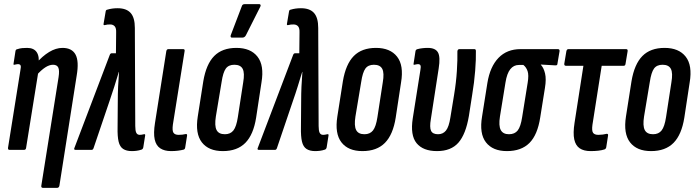

<svg xmlns="http://www.w3.org/2000/svg" viewBox="-20 -729 3385 934"><path d="M190 185Q179 185 181 174L265 -354Q270 -387 263.5 -400.5Q257 -414 238 -414Q220 -414 200 -401Q180 -388 158 -363L155 -420Q186 -456 219 -476Q252 -496 284 -496Q330 -496 347.5 -463.5Q365 -431 353 -361L269 174Q267 185 257 185ZM26 0Q18 0 19 -10L79 -386Q83 -405 80 -411Q77 -417 67 -417Q63 -417 59 -416Q55 -415 50 -414Q44 -413 46 -420L55 -479Q56 -485 58 -487Q60 -489 65 -490Q77 -494 88.5 -495Q100 -496 112 -496Q145 -496 159 -474.5Q173 -453 167 -412L165 -400L167 -383L107 -10Q106 0 97 0Z M621 6Q595 6 579 -4.5Q563 -15 557 -40Q551 -65 552 -110L553 -236Q553 -274 554.5 -307Q556 -340 559 -379H558Q546 -340 536 -307.5Q526 -275 513 -238L435 -8Q432 0 426 0H347Q337 0 343 -12L514 -462Q517 -470 524 -470H544L545 -570Q546 -592 538 -601Q530 -610 516 -610Q509 -610 503 -609.5Q497 -609 490 -607Q482 -605 484 -614L494 -673Q495 -681 502 -682Q525 -689 552 -689Q595 -689 615.5 -666Q636 -643 636 -593L638 -116Q638 -93 643 -83Q648 -73 660 -73Q668 -73 680 -76Q684 -77 685.5 -75Q687 -73 686 -69L677 -12Q675 -3 668 -1Q656 3 644.5 4.5Q633 6 621 6Z M812 6Q780 6 759.5 -7.5Q739 -21 732.5 -51Q726 -81 734 -131L789 -480Q791 -490 799 -490H871Q880 -490 878 -480L821 -123Q817 -93 824 -83Q831 -73 849 -73Q858 -73 867 -74Q876 -75 884 -77Q891 -78 890 -69L881 -12Q880 -3 873 -1Q861 2 846 4Q831 6 812 6Z M1064 6Q995 6 962 -36.5Q929 -79 942 -162L969 -334Q983 -417 1022 -456.5Q1061 -496 1130 -496Q1199 -496 1232.5 -453.5Q1266 -411 1252 -328L1226 -157Q1213 -74 1173.5 -34Q1134 6 1064 6ZM1074 -76Q1101 -76 1115.5 -94.5Q1130 -113 1137 -159L1163 -328Q1171 -374 1160.5 -394Q1150 -414 1120 -414Q1092 -414 1078.5 -395.5Q1065 -377 1058 -330L1030 -162Q1023 -117 1033.5 -96.5Q1044 -76 1074 -76ZM1108 -546Q1103 -546 1102 -550Q1101 -554 1103 -559L1156 -698Q1158 -705 1162 -707Q1166 -709 1172 -709H1241Q1246 -709 1247.5 -705Q1249 -701 1246 -696L1176 -557Q1170 -546 1159 -546Z M1513 6Q1487 6 1471 -4.5Q1455 -15 1449 -40Q1443 -65 1444 -110L1445 -236Q1445 -274 1446.5 -307Q1448 -340 1451 -379H1450Q1438 -340 1428 -307.5Q1418 -275 1405 -238L1327 -8Q1324 0 1318 0H1239Q1229 0 1235 -12L1406 -462Q1409 -470 1416 -470H1436L1437 -570Q1438 -592 1430 -601Q1422 -610 1408 -610Q1401 -610 1395 -609.5Q1389 -609 1382 -607Q1374 -605 1376 -614L1386 -673Q1387 -681 1394 -682Q1417 -689 1444 -689Q1487 -689 1507.5 -666Q1528 -643 1528 -593L1530 -116Q1530 -93 1535 -83Q1540 -73 1552 -73Q1560 -73 1572 -76Q1576 -77 1577.5 -75Q1579 -73 1578 -69L1569 -12Q1567 -3 1560 -1Q1548 3 1536.5 4.5Q1525 6 1513 6Z M1743 6Q1674 6 1641 -36.5Q1608 -79 1621 -162L1648 -334Q1662 -417 1701 -456.5Q1740 -496 1809 -496Q1878 -496 1911.5 -453.5Q1945 -411 1931 -328L1905 -157Q1892 -74 1852.5 -34Q1813 6 1743 6ZM1753 -76Q1780 -76 1794.5 -94.5Q1809 -113 1816 -159L1842 -328Q1850 -374 1839.5 -394Q1829 -414 1799 -414Q1771 -414 1757.5 -395.5Q1744 -377 1737 -330L1709 -162Q1702 -117 1712.5 -96.5Q1723 -76 1753 -76Z M2106 6Q2038 6 2006.5 -32.5Q1975 -71 1988 -154L2025 -388Q2028 -404 2025.5 -410.5Q2023 -417 2013 -417Q2009 -417 2005 -416Q2001 -415 1996 -414Q1990 -413 1992 -420L2001 -479Q2002 -488 2011 -490Q2022 -493 2035 -494.5Q2048 -496 2061 -496Q2098 -496 2110.5 -474Q2123 -452 2114 -396L2076 -150Q2069 -109 2077 -92.5Q2085 -76 2111 -76Q2135 -76 2149.5 -94Q2164 -112 2171 -158L2189 -268Q2199 -328 2202.5 -384Q2206 -440 2205 -479Q2206 -490 2215 -490H2288Q2295 -490 2295 -481Q2296 -442 2291.5 -384.5Q2287 -327 2277 -268L2261 -165Q2246 -76 2210 -35Q2174 6 2106 6Z M2446 6Q2377 6 2344 -36.5Q2311 -79 2325 -162L2351 -326Q2364 -405 2405 -447.5Q2446 -490 2512 -490H2694Q2703 -490 2702 -480L2692 -421Q2692 -410 2682 -411L2611 -415V-414Q2625 -399 2631.5 -371.5Q2638 -344 2631 -302L2608 -158Q2595 -73 2555.5 -33.5Q2516 6 2446 6ZM2456 -76Q2484 -76 2498.5 -94.5Q2513 -113 2520 -159L2547 -327Q2553 -364 2546.5 -383Q2540 -402 2526 -413H2504Q2479 -413 2462.5 -392.5Q2446 -372 2439 -328L2412 -162Q2405 -117 2416 -96.5Q2427 -76 2456 -76Z M2853 6Q2820 6 2800 -7.5Q2780 -21 2773.5 -51Q2767 -81 2775 -132L2818 -409H2733Q2724 -409 2725 -419L2735 -479Q2737 -490 2745 -490H3026Q3035 -490 3033 -479L3023 -419Q3022 -409 3014 -409H2907L2862 -122Q2858 -93 2865 -83Q2872 -73 2891 -73Q2901 -73 2912.5 -74.5Q2924 -76 2931 -78Q2939 -79 2938 -70L2929 -12Q2927 -4 2920 -2Q2908 2 2891 4Q2874 6 2853 6Z M3147 6Q3078 6 3045 -36.5Q3012 -79 3025 -162L3052 -334Q3066 -417 3105 -456.5Q3144 -496 3213 -496Q3282 -496 3315.5 -453.5Q3349 -411 3335 -328L3309 -157Q3296 -74 3256.5 -34Q3217 6 3147 6ZM3157 -76Q3184 -76 3198.5 -94.5Q3213 -113 3220 -159L3246 -328Q3254 -374 3243.5 -394Q3233 -414 3203 -414Q3175 -414 3161.5 -395.5Q3148 -377 3141 -330L3113 -162Q3106 -117 3116.5 -96.5Q3127 -76 3157 -76Z"/></svg>

Font: Sofia Sans Extra Condensed SemiBold
Style: Italic
Weight: 600
Italic angle: -9°
Designer: Botio Nikoltchev, Ani Petrova
Foundry: lettersoup
Version: Version 4.101